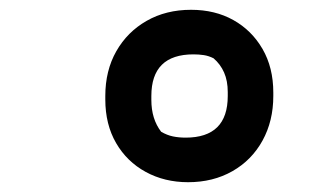

<svg xmlns="http://www.w3.org/2000/svg" viewBox="-20 -730 640 392"><path d="M370 -710Q419 -710 456.5 -689Q494 -668 516 -630Q538 -592 538 -541V-534Q538 -483 516 -443Q494 -403 454.5 -380.5Q415 -358 364 -358Q316 -358 277.5 -379Q239 -400 217 -438Q195 -476 195 -527V-534Q195 -586 217.5 -625.5Q240 -665 279.5 -687.5Q319 -710 370 -710ZM359 -449Q445 -449 445 -534V-542Q445 -565 437.5 -582Q430 -599 416 -611Q406 -616 396 -617.5Q386 -619 375 -619Q289 -619 289 -534V-526Q289 -487 309 -461Q321 -454 333 -451.5Q345 -449 359 -449Z"/></svg>

Font: Recursive Sn Csl St
Style: Bold Italic
Weight: 700
Italic angle: -15°
Version: Version 1.079;hotconv 1.0.112;makeotfexe 2.5.65598; ttfautoh